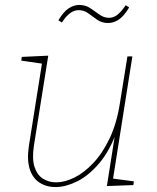

<svg xmlns="http://www.w3.org/2000/svg" viewBox="-20 -750 634 776"><path d="M208 6Q171 7 142 -10.5Q113 -28 100.5 -65.5Q88 -103 97 -162L151 -502L156 -492L66 -505L68 -520L175 -525L117 -161Q109 -108 119.5 -75.5Q130 -43 153.5 -28Q177 -13 207 -13Q241 -13 280 -32Q319 -51 356.5 -90.5Q394 -130 423 -190.5Q452 -251 465 -335L495 -522H515L436 -22L431 -29L521 -17L519 -2L412 2L447 -220L453 -221Q423 -139 380.5 -89.5Q338 -40 293 -17.5Q248 5 208 6ZM417 -657Q392 -657 373 -670Q354 -683 337 -696Q320 -709 298 -709Q280 -709 263.5 -697Q247 -685 230 -659L216 -668Q236 -702 257 -716Q278 -730 300 -730Q326 -730 345 -717Q364 -704 382 -691Q400 -678 421 -678Q438 -678 454 -690Q470 -702 488 -729L502 -720Q482 -686 461 -671.5Q440 -657 417 -657Z"/></svg>

Font: Bitter Thin
Style: Italic
Weight: 100
Italic angle: -9°
Designer: Sol Matas, and Bitter project Authors
Foundry: Sol Matas
Version: Version 2.002